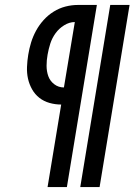

<svg xmlns="http://www.w3.org/2000/svg" viewBox="-20 -755 543 775"><path d="M304 0 425 -735H503L382 0ZM172 0 227 -333Q203 -333 180 -339.5Q157 -346 139 -360Q121 -374 109.5 -394.5Q98 -415 93 -437.5Q88 -460 89 -485Q90 -510 94 -534Q98 -559 105.5 -583.5Q113 -608 125.5 -631Q138 -654 156 -674Q174 -694 196.5 -708Q219 -722 244 -728.5Q269 -735 294 -735H371L250 0ZM238 -402 282 -666Q260 -666 239 -653Q218 -640 204 -620.5Q190 -601 183 -579Q176 -557 172 -534Q168 -512 168 -489.5Q168 -467 175 -447.5Q182 -428 199 -415Q216 -402 238 -402Z"/></svg>

Font: Iosevka Slab Medium
Style: Italic
Weight: 500
Italic angle: -9°
Monospace: yes
Designer: Belleve Invis
Foundry: Belleve Invis
Version: Version 11.1.0; ttfautohint (v1.8.3)